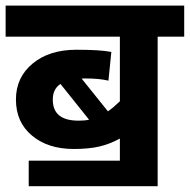

<svg xmlns="http://www.w3.org/2000/svg" viewBox="-20 -642 674 682"><path d="M0 -622.1V-511.7H405.8V-282.2C390.1 -267.1 376 -254.9 363.3 -246.6L270 -362.8C272.5 -363.3 274.4 -363.3 276.9 -363.3H283.2C315.9 -363.3 343.3 -360.8 365.2 -355.5L375.5 -457.5C348.1 -462.9 307.1 -465.3 252 -465.3C187.5 -465.3 135.7 -449.2 96.2 -416.5C56.6 -383.8 36.6 -341.3 36.6 -288.6C36.6 -234.4 55.7 -191.9 93.8 -160.2C131.8 -128.4 181.2 -112.8 242.2 -112.8C277.8 -112.8 308.1 -115.7 333 -121.6C357.9 -127.4 381.8 -136.7 405.8 -149.9V-71.3H82V19.5H540V-511.7H634.3V-622.1ZM296.4 -216.8C286.1 -214.4 273.9 -213.4 259.3 -213.4C198.2 -213.4 167.5 -237.8 167.5 -288.1C167.5 -313.5 176.8 -332 194.8 -343.8Z"/></svg>

Font: Noto Reveo Sans
Style: Bold
Weight: 700
Designer: Monotype Design team
Foundry: Monotype Imaging Inc.
Version: Version 1.04